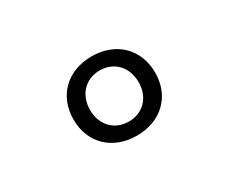

<svg xmlns="http://www.w3.org/2000/svg" viewBox="-59 -898 718 603"><g transform="rotate(-30 300.0 -596.5)"><path d="M300 -453C388 -453 448 -511 448 -596C448 -682 388 -740 300 -740C212 -740 152 -682 152 -596C152 -511 212 -453 300 -453ZM300 -504C248 -504 212 -542 212 -596C212 -651 248 -689 300 -689C352 -689 388 -651 388 -596C388 -542 352 -504 300 -504Z"/></g></svg>

Font: JetBrains Mono Light
Style: Regular
Weight: 336
Monospace: yes
Designer: Philipp Nurullin, Konstantin Bulenkov
Foundry: JetBrains
Version: Version 2.305